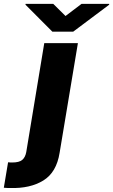

<svg xmlns="http://www.w3.org/2000/svg" viewBox="-128 -768 584 991"><path d="M100.5 -545.5H274.1L179.7 20.6Q163.7 121.8 95.5 163.7Q27.3 205.6 -76.3 202.4Q-83.1 202.4 -90.6 202.2Q-98 202.1 -108.3 201L-86.3 69.6Q-80.3 70.3 -75.1 70.5Q-70 70.7 -65 70.7Q-29.1 70.7 -13.3 57.4Q2.5 44 7.5 17ZM147 -747.9 210.2 -685.4 292.6 -747.9H435.7L435.4 -743.6L249.6 -604.4H142.4L3.6 -743.6L3.9 -747.9Z"/></svg>

Font: Inter UI Extra Bold
Style: Italic
Weight: 800
Italic angle: 9.39999°
Designer: Rasmus Andersson
Foundry: rsms
Version: 3.2;8d6f07862